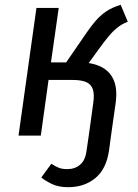

<svg xmlns="http://www.w3.org/2000/svg" viewBox="-20 -560 568 793"><path d="M478.5 -540.1 507.7 -470.4Q482.6 -460.5 463.6 -445Q444.6 -429.5 426.6 -407.5Q408.6 -385.6 387.7 -356.6L325 -270L286.1 -229.8L180.5 -229.8L148.5 0H56.5L130.5 -527.1H222.5L190.5 -302.2H253.2L339.2 -427.2Q357.2 -453.3 375.8 -474.8Q394.4 -496.3 418.4 -512.7Q442.5 -529.2 478.5 -540.1ZM279.2 -229.8 307.6 -302.2Q361.7 -302.2 398.2 -283.7Q434.7 -265.2 450.1 -228.2Q465.6 -191.2 457.6 -134.3L438.6 0H346.6L364.7 -131.4Q370.6 -169.1 363.7 -190.5Q356.7 -211.9 336.3 -220.9Q316 -229.8 279.2 -229.8ZM261.9 213.1Q221.7 213.1 194.7 200.1Q167.6 187.1 150.5 173.1L191.9 116.5Q207.9 126.5 221.9 132.5Q235.9 138.5 257.8 138.5Q289.8 138.5 311.2 120Q332.7 101.6 337.6 61.7L346.6 0H438.6L430.6 59.6Q419.6 137.9 373.9 175.5Q328.2 213.1 261.9 213.1Z"/></svg>

Font: Fira Sans Variable
Style: Italic
Weight: 397
Italic angle: -8°
Designer: Carrois Corporate & Edenspiekermann AG
Foundry: Carrois Corporate GbR & Edenspiekermann AG
Version: Version 4.202